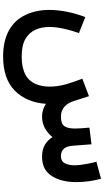

<svg xmlns="http://www.w3.org/2000/svg" viewBox="263 -683 671 1237"><g transform="rotate(90 598.5 -64.5)"><path d="M731.4 0C786.6 0 828.6 -25.4 863.3 -66.9C889.2 -27.3 926.8 0 987.3 0C1029.3 0 1062.5 -10.3 1086.4 -31.2C1134.8 -72.8 1153.3 -144.5 1153.3 -221.2C1153.3 -275.4 1145 -331.5 1131.8 -379.9L1022 -350.1C1028.3 -325.7 1044.9 -260.3 1044.9 -208.5C1044.9 -184.6 1040.5 -164.6 1032.2 -147.5C1023.9 -130.4 1008.3 -121.6 986.3 -121.6C939 -121.6 922.4 -152.8 918.9 -197.8L909.7 -318.4L802.2 -305.2C803.7 -286.1 805.2 -268.1 806.6 -250.5C807.6 -232.4 808.1 -219.7 808.1 -212.4C808.1 -181.6 803.2 -158.7 793 -144C782.7 -128.9 762.2 -121.6 732.4 -121.6C677.2 -121.6 647 -155.3 630.9 -204.6L599.6 -302.2L486.8 -259.3C499 -229 510.7 -195.3 522 -157.7C532.7 -120.1 538.1 -83.5 538.1 -46.9C538.1 -14.2 532.2 15.6 520.5 42.5C497.1 96.7 443.4 131.3 343.8 131.3C295.4 131.3 257.8 123 230 106.9C174.8 74.2 153.8 17.6 153.8 -48.3C153.8 -106.4 170.9 -172.9 192.9 -237.8L89.8 -278.3C60.5 -200.7 43.9 -120.1 43.9 -45.9C43.9 9.3 54.2 59.6 75.2 104.5C116.2 194.3 203.6 251 343.8 251C439.9 251 513.7 225.6 564.5 175.3C614.7 125 643.1 58.1 648.9 -24.9C669.9 -11.2 696.3 0 731.4 0Z"/></g></svg>

Font: Vazirmatn SemiBold
Style: Regular
Weight: 600
Designer: Saber Rastikerdar
Foundry: Saber Rastikerdar
Version: Version 33.003